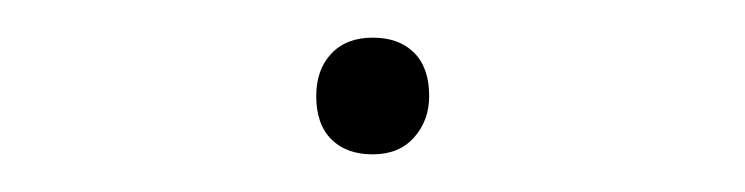

<svg xmlns="http://www.w3.org/2000/svg" viewBox="-20 -77 396 102"><path d="M178 5Q164 5 156 -3Q148 -11 148 -26Q148 -40 156 -48.5Q164 -57 178 -57Q192 -57 200 -49Q208 -41 208 -26Q208 -13 200 -4Q192 5 178 5Z"/></svg>

Font: Lexend Exa Thin
Style: Regular
Weight: 250
Designer: Bonnie Shaver-Troup, Thomas Jockin
Foundry: Lexend
Version: Version 1.007